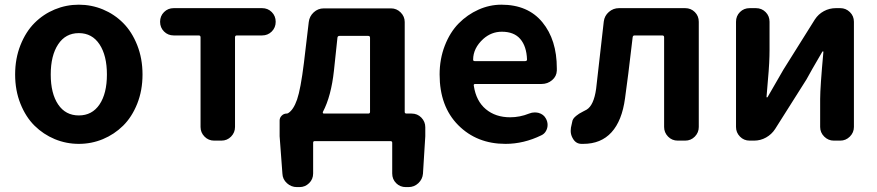

<svg xmlns="http://www.w3.org/2000/svg" viewBox="-20 -594 3704 811"><path d="M43.9 -279.3Q43.9 -346.7 66.4 -403.3Q88.9 -460 126 -497.1Q163.1 -534.2 211.4 -554.2Q259.8 -574.2 313 -574.2Q366.2 -574.2 414.6 -554.2Q462.9 -534.2 500 -497.1Q537.1 -460 559.6 -403.3Q582 -346.7 582 -279.3Q582 -211.9 559.6 -155.8Q537.1 -99.6 500 -63Q462.9 -26.4 414.6 -6.3Q366.2 13.7 313 13.7Q259.8 13.7 211.4 -6.3Q163.1 -26.4 126 -63Q88.9 -99.6 66.4 -155.8Q43.9 -211.9 43.9 -279.3ZM431.6 -279.3Q431.6 -359.4 400.4 -406.7Q369.1 -454.1 313 -454.1Q256.8 -454.1 225.6 -406.7Q194.3 -359.4 194.3 -279.3Q194.3 -199.2 225.6 -152.8Q256.8 -106.4 313 -106.4Q369.1 -106.4 400.4 -152.8Q431.6 -199.2 431.6 -279.3Z M884.8 0Q860.4 0 843.8 -17.1Q827.1 -34.2 827.1 -57.6V-436.5Q827.1 -444.3 819.3 -444.3H713.9Q689.5 -444.3 672.9 -460.9Q656.2 -477.5 656.2 -502Q656.2 -526.4 672.9 -543Q689.5 -559.6 713.9 -559.6H1086.9Q1111.3 -559.6 1127.9 -543Q1144.5 -526.4 1144.5 -502Q1144.5 -477.5 1127.9 -460.9Q1111.3 -444.3 1086.9 -444.3H980.5Q972.7 -444.3 972.7 -436.5V-57.6Q972.7 -34.2 956.1 -17.1Q939.5 0 915 0Z M1414.1 -442.4Q1406.2 -442.4 1405.3 -434.6L1390.6 -295.9Q1378.9 -187.5 1343.8 -121.1Q1342.8 -118.2 1344.2 -116.2Q1345.7 -114.3 1347.7 -114.3H1535.2Q1543 -114.3 1543 -121.1V-434.6Q1543 -442.4 1535.2 -442.4ZM1689.5 -121.1Q1689.5 -114.3 1697.3 -114.3H1718.8Q1743.2 -114.3 1759.8 -97.2Q1776.4 -80.1 1776.4 -56.6V-18.6L1766.6 139.6Q1764.6 163.1 1747.1 179.7Q1729.5 196.3 1705.1 196.3H1694.3Q1669.9 196.3 1653.3 179.7Q1636.7 163.1 1636.7 138.7V8.8Q1636.7 2 1628.9 2H1309.6Q1302.7 2 1302.7 8.8V138.7Q1302.7 163.1 1285.6 179.7Q1268.6 196.3 1245.1 196.3H1234.4Q1210 196.3 1191.9 179.7Q1173.8 163.1 1172.9 139.6L1161.1 -18.6V-85Q1161.1 -96.7 1169.9 -105.5Q1178.7 -114.3 1190.4 -114.3Q1194.3 -114.3 1197.3 -116.2Q1219.7 -129.9 1234.9 -173.8Q1250 -217.8 1263.7 -328.1L1284.2 -501Q1287.1 -525.4 1305.2 -542Q1323.2 -558.6 1347.7 -558.6H1631.8Q1655.3 -558.6 1672.4 -541.5Q1689.5 -524.4 1689.5 -501Z M2115.2 13.7Q1994.1 13.7 1915.5 -65.4Q1836.9 -144.5 1836.9 -279.3Q1836.9 -344.7 1858.9 -401.4Q1880.9 -458 1917.5 -495.1Q1954.1 -532.2 2001 -553.2Q2047.9 -574.2 2097.7 -574.2Q2210 -574.2 2271 -500Q2332 -425.8 2332 -305.7Q2332 -300.8 2332 -295.9Q2331.1 -271.5 2312 -255.4Q2293 -239.3 2267.6 -239.3H1987.3Q1979.5 -239.3 1981.4 -231.4Q1991.2 -167 2032.2 -132.8Q2073.2 -98.6 2134.8 -98.6Q2175.8 -98.6 2214.8 -114.3Q2226.6 -119.1 2238.3 -119.1Q2247.1 -119.1 2254.9 -117.2Q2276.4 -111.3 2286.1 -92.8Q2293 -80.1 2293 -66.4Q2293 -52.7 2286.1 -40.5Q2279.3 -28.3 2266.6 -22.5Q2192.4 13.7 2115.2 13.7ZM1978.5 -341.8Q1978.5 -335.9 1985.4 -335.9H2198.2Q2206.1 -335.9 2206.1 -342.8Q2206.1 -342.8 2206.1 -342.8Q2204.1 -398.4 2177.7 -429.2Q2151.4 -460 2099.6 -460Q2055.7 -460 2021.5 -429.7Q1978.5 -390.6 1978.5 -341.8Z M2443.4 13.7Q2440.4 13.7 2436.5 13.7Q2413.1 13.7 2400.4 -7.8Q2390.6 -23.4 2390.6 -41Q2390.6 -47.9 2391.6 -54.7L2396.5 -77.1Q2397.5 -85.9 2401.9 -92.3Q2406.2 -98.6 2413.6 -104.5Q2420.9 -110.4 2426.3 -113.8Q2431.6 -117.2 2442.9 -123Q2454.1 -128.9 2458 -130.9Q2488.3 -149.4 2498 -218.8Q2505.9 -285.2 2530.3 -502.9Q2533.2 -527.3 2551.8 -543.5Q2570.3 -559.6 2594.7 -559.6H2874Q2898.4 -559.6 2915 -543Q2931.6 -526.4 2931.6 -502V-57.6Q2931.6 -34.2 2915 -17.1Q2898.4 0 2874 0H2842.8Q2818.4 0 2801.8 -17.1Q2785.2 -34.2 2785.2 -57.6V-436.5Q2785.2 -444.3 2777.3 -444.3H2660.2Q2653.3 -444.3 2652.3 -436.5Q2631.8 -259.8 2620.1 -178.7Q2607.4 -84 2563 -35.2Q2518.6 13.7 2443.4 13.7Z M3146.5 0Q3122.1 0 3105.5 -17.1Q3088.9 -34.2 3088.9 -57.6V-502Q3088.9 -526.4 3105.5 -543Q3122.1 -559.6 3146.5 -559.6H3172.9Q3197.3 -559.6 3213.9 -543Q3230.5 -526.4 3230.5 -502V-382.8Q3230.5 -358.4 3229 -327.6Q3227.5 -296.9 3223.1 -249Q3218.8 -201.2 3217.8 -184.6Q3217.8 -182.6 3219.7 -182.6Q3221.7 -182.6 3222.7 -184.6Q3284.2 -291 3289.1 -299.8L3421.9 -511.7Q3436.5 -534.2 3460 -546.9Q3483.4 -559.6 3510.7 -559.6H3529.3Q3552.7 -559.6 3569.8 -543Q3586.9 -526.4 3586.9 -502V-57.6Q3586.9 -34.2 3569.8 -17.1Q3552.7 0 3529.3 0H3502Q3478.5 0 3461.4 -17.1Q3444.3 -34.2 3444.3 -57.6V-175.8Q3444.3 -225.6 3458 -375Q3458 -377 3456.1 -377Q3454.1 -377 3453.1 -375Q3403.3 -290 3386.7 -258.8L3253.9 -48.8Q3239.3 -26.4 3215.8 -13.2Q3192.4 0 3165 0Z"/></svg>

Font: Gen Jyuu Gothic P Bold
Style: Bold
Weight: 700
Designer: [Source Han Sans]
Ryoko NISHIZUKA  (kana & ideographs); Paul D. Hunt (Latin, Greek & Cyrillic); Wenlong ZHANG  (bopomofo
Version: Version 1.002.20150607